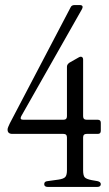

<svg xmlns="http://www.w3.org/2000/svg" viewBox="-20 -740 433 760"><path d="M170 0Q155 0 155 -11Q155 -22 168 -23L211 -29Q232 -32 238.5 -39.5Q245 -47 245 -66V-196Q245 -210 231 -210H29Q10 -210 10 -227Q10 -232 12.5 -237.5Q15 -243 19 -252L259 -710Q263 -720 275 -720H295Q313 -720 304 -703L64 -280Q57 -266 72 -266H231Q245 -266 245 -280V-476Q245 -485 255 -492L292 -513Q299 -517 304 -514.5Q309 -512 309 -504V-280Q309 -266 323 -266H367Q379 -266 379 -254V-222Q379 -210 367 -210H323Q309 -210 309 -196V-66Q309 -45 315.5 -38Q322 -31 343 -27L366 -23Q379 -20 379 -11Q379 0 364 0Z"/></svg>

Font: Instrument Serif
Style: Regular
Weight: 400
Designer: Rodrigo Fuenzalida
Foundry: fragTYPE
Version: Version 1.000; ttfautohint (v1.8.4.7-5d5b);gftools[0.9.27]